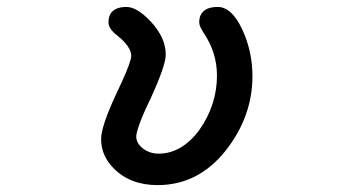

<svg xmlns="http://www.w3.org/2000/svg" viewBox="-20 -513 1040 560"><path d="M274.9 -107.4Q274.9 -144.5 319.3 -239.7Q353.5 -311 360.8 -338.4Q362.8 -346.2 362.8 -350.6Q362.8 -355 361.3 -360.1Q359.9 -365.2 356.9 -371.1Q347.2 -389.6 321.8 -409.7Q296.4 -428.7 296.4 -448.5Q296.4 -468.3 307.6 -479.5Q320.8 -492.7 349.1 -492.7Q380.4 -492.7 421.9 -447.8Q441.9 -425.8 453.1 -401.4Q463.4 -377.4 463.4 -353.5Q463.4 -322.3 419.9 -227.1Q396 -177.7 386.7 -151.1Q377.4 -124.5 377.4 -115.5Q377.4 -106.4 380.9 -99.1Q385.3 -89.4 396 -80.6Q416 -64.9 442.4 -64.9Q510.7 -64.9 562 -134.8Q612.8 -207.5 612.8 -293Q612.8 -358.9 574.7 -416Q567.9 -426.3 564.5 -434.1Q561 -441.9 561 -448.2Q561 -467.8 572.3 -479Q585.9 -492.7 615.2 -492.7Q655.8 -492.7 686.5 -427.2Q716.3 -363.3 716.3 -291Q716.3 -172.9 638.2 -73.7Q558.1 26.9 439.5 26.9Q360.4 26.9 312 -21.5Q274.9 -58.6 274.9 -107.4Z"/></svg>

Font: YuPearl-Medium
Style: Medium
Weight: 500
Designer: Max Yao
Foundry: Max-Everyday
Version: Version 1.011; ttfautohint (v1.8.3)